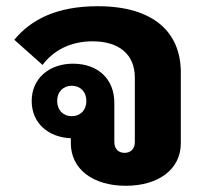

<svg xmlns="http://www.w3.org/2000/svg" viewBox="-20 -586 682 618"><path d="M385 12C490 12 562 -41 562 -125V-353C562 -483 473 -566 295 -566C162 -566 80 -523 26 -458L117 -377C151 -422 204 -453 278 -453C362 -453 414 -412 414 -336V-129C414 -105 399 -94 381 -94C363 -94 348 -105 348 -129V-255C348 -333 294 -381 215 -381C139 -381 82 -334 82 -261C82 -190 135 -144 208 -141V-125C208 -41 280 12 385 12ZM211 -212C184 -212 164 -231 164 -261C164 -291 184 -310 211 -310C238 -310 258 -291 258 -261C258 -231 238 -212 211 -212Z"/></svg>

Font: IBM Plex Thai Looped
Style: Bold
Weight: 700
Designer: Mike Abbink, Paul van der Laan, Pieter van Rosmalen, Ben Mitchell, Mark Frömberg
Foundry: Bold Monday
Version: Version 1.0